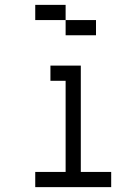

<svg xmlns="http://www.w3.org/2000/svg" viewBox="-20 -770 540 790"><path d="M437.5 0V-62.5H312.5V-500H187.5V-437.5H250Q250 -437.5 250 -62.5H125V0ZM375 -625V-687.5H250V-625ZM250 -687.5V-750H125V-687.5Z"/></svg>

Font: UnifontExMono
Style: Regular
Weight: 500
Version: Version 15.0.06